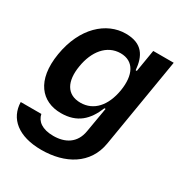

<svg xmlns="http://www.w3.org/2000/svg" viewBox="-182 -685 979 1032"><g transform="rotate(30 308.0 -169.0)"><path d="M220.2 215.9C367.5 215.9 487.6 148.4 510.7 9.2L603 -545.5H475.9L453.1 -408.4H446C438.9 -492.5 406.2 -552.6 302.6 -552.6C183.2 -552.6 71.4 -453.8 41.9 -274.9C12.4 -96.6 93.4 -7.8 212.4 -7.8C312.9 -7.8 367.2 -60 402.7 -147.7H409.8L383.5 5.7C370.4 85.6 311.4 118.6 238.6 118.6C168.7 118.6 132.5 89.5 124.3 48.3H-3.6C-1.4 148.8 76.7 215.9 220.2 215.9ZM275.6 -108.7C190.3 -108.7 156.2 -174.7 173.3 -275.6C189.3 -374.3 245.4 -447.1 331 -447.4C413.7 -447.1 447.8 -378.6 431.1 -275.6C413.7 -171.2 357.2 -108.7 275.6 -108.7Z"/></g></svg>

Font: Riot Sans 2.0
Style: Bold Italic
Weight: 600
Italic angle: -9.39999°
Designer: Rasmus Andersson
Foundry: rsms
Version: Version 3.006;hotconv 1.0.109;makeotfexe 2.5.65596